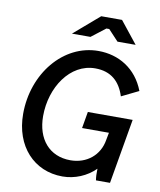

<svg xmlns="http://www.w3.org/2000/svg" viewBox="-97 -976 884 1063"><g transform="rotate(10 345.0 -444.5)"><path d="M327 11C396 11 463 -17 511 -65C510 -39 511 -18 514 0H593L656 -365H404L388 -272H539L531 -230C517 -143 447 -85 355 -85C236 -85 164 -171 164 -300C164 -462 262 -610 403 -610C493 -610 544 -561 569 -482L665 -529C619 -649 517 -708 404 -708C206 -708 53 -519 53 -293C53 -111 167 11 327 11ZM242 -777H346L425 -838H441L498 -777H600L502 -900H385Z"/></g></svg>

Font: Fixel Text 20240404 Medium
Style: Italic
Weight: 500
Width: 4
Italic angle: -10°
Designer: AlfaBravo + MacPaw
Foundry: Kyrylo Tkachov, Marchela Mozhyna, Serhii Makarenko, Maria Weinstein, Zakhar Kryvoshyya
Version: Version 1.211;Glyphs 3.2 (3225)